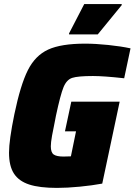

<svg xmlns="http://www.w3.org/2000/svg" viewBox="-20 -909 657 937"><path d="M24 -164Q24 -224 50 -351Q80 -495 116 -566.5Q152 -638 215 -667Q278 -696 396 -696Q446 -696 508.5 -689.5Q571 -683 617 -673L586 -527Q487 -538 434 -538Q360 -538 332.5 -529Q305 -520 290 -483.5Q275 -447 253 -344L249 -323Q240 -281 234 -247Q228 -213 228 -195Q228 -165 242 -155Q256 -145 290 -145L326 -146L351 -268H297L328 -413H564L479 -13Q431 -4 369.5 2Q308 8 258 8Q173 8 122.5 -8.5Q72 -25 48 -62Q24 -99 24 -164ZM317 -741V-746L391 -889H574V-884L457 -741Z"/></svg>

Font: Saira Semi Condensed Black
Style: Italic
Weight: 900
Width: 4
Italic angle: -12°
Designer: Hector Gatti with collaboration of the Omnibus-Type team
Foundry: Omnibus-Type
Version: Version 1.001; ttfautohint (v1.8)